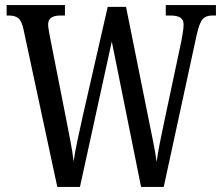

<svg xmlns="http://www.w3.org/2000/svg" viewBox="-20 -734 872 754"><path d="M72 -620Q65 -652 52 -662.5Q39 -673 16 -673H6V-714H235V-673H217Q169 -673 169 -638Q169 -628 171.5 -615Q174 -602 176 -590L241 -260Q250 -214 257.5 -175Q265 -136 269 -100Q275 -140 285 -186.5Q295 -233 307 -287L403 -707H475L563 -269Q573 -219 581.5 -177.5Q590 -136 595 -98Q600 -133 606.5 -166.5Q613 -200 623 -247L692 -572Q695 -586 698 -606Q701 -626 701 -637Q701 -657 688 -665Q675 -673 649 -673H631V-714H828V-673H812Q789 -673 776 -659Q763 -645 752 -595L623 0H534L419 -571L294 0H205Z"/></svg>

Font: Noto Serif Thai ExtraCondensed
Style: Regular
Weight: 400
Width: 2
Designer: Monotype Design Team
Foundry: Monotype Imaging Inc.
Version: Version 2.002; ttfautohint (v1.8.4.7-5d5b)